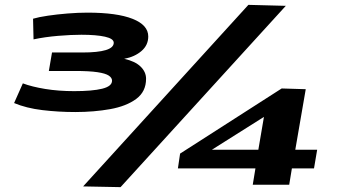

<svg xmlns="http://www.w3.org/2000/svg" viewBox="-20 -760 1391 790"><path d="M38 -336 74 -417Q111 -403 166 -394Q221 -385 285 -385Q360 -385 400.5 -395Q441 -405 441 -428Q441 -440 427.5 -449Q414 -458 381 -463Q348 -468 287 -468H181L194 -544H318Q448 -544 448 -584Q448 -601 412 -609Q376 -617 315 -617Q273 -617 219 -612.5Q165 -608 118 -598L116 -683Q140 -690 177.5 -695.5Q215 -701 258 -704.5Q301 -708 340 -708Q461 -708 525.5 -682.5Q590 -657 590 -610Q590 -574 562 -550Q534 -526 491 -518Q536 -508 558.5 -486Q581 -464 581 -436Q581 -383 540.5 -353Q500 -323 433.5 -311Q367 -299 290 -299Q220 -299 154 -307Q88 -315 38 -336ZM476 10 322 7 1002 -740 1156 -736ZM712 -67 721 -128 1139 -396 1238 -393 1195 -144H1285L1272 -67H1181L1170 0H1020L1031 -67ZM852 -144H1043L1066 -279Z"/></svg>

Font: Georama ExtraExtended
Style: Bold Italic
Weight: 700
Width: 8
Italic angle: -9°
Designer: Jean-Baptiste Levee
Foundry: Production Type
Version: Version 1.000